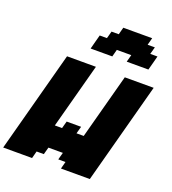

<svg xmlns="http://www.w3.org/2000/svg" viewBox="-210 -1406 1403 1562"><g transform="rotate(20 492.0 -625.0)"><path d="M500 0H750Q789.1 -146 867.2 -437.5Q945.3 -729 984.4 -875H734.4L583.5 -312.5H521L538.1 -375H413.1L396 -312.5H333.5L484.4 -875H234.4Q195.3 -729 117.2 -437.5Q39.1 -146 0 0H250L266.6 -62.5H329.1L346.2 -125H471.2L454.1 -62.5H516.6ZM705.6 -1000H893.1Q898.9 -1020.5 909.9 -1062.5Q920.9 -1104.5 926.3 -1125H863.8L880.9 -1187.5H818.4L835 -1250H585L568.4 -1187.5H505.9L488.8 -1125H426.3Q420.4 -1104 409.4 -1062.3Q398.4 -1020.5 393.1 -1000H580.6L597.2 -1062.5H722.2Z"/></g></svg>

Font: Faithful 32x
Style: BoldOblique
Weight: 400
Foundry: Faithful Resource Pack
Version: Version 1.0; January 27, 2023